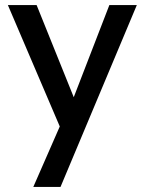

<svg xmlns="http://www.w3.org/2000/svg" viewBox="-20 -530 570 755"><path d="M111 205 234 -76 255 -109 410 -510H518L218 205ZM229 0 11 -510H124L309 -51Z"/></svg>

Font: Instrument Sans Medium
Style: Regular
Weight: 500
Designer: Rodrigo Fuenzalida
Foundry: fragTYPE
Version: Version 1.000;gftools[0.9.28]